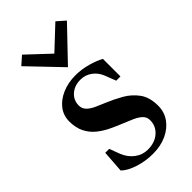

<svg xmlns="http://www.w3.org/2000/svg" viewBox="-241 -840 928 928"><g transform="rotate(-45 222.5 -376.5)"><path d="M219 17Q170 17 123 2Q76 -13 52 -37L60 -150H87L108 -94Q123 -58 152 -36.5Q181 -15 217 -15Q265 -15 295 -41.5Q325 -68 325 -108Q325 -130 310 -144Q295 -158 270.5 -169Q246 -180 218 -191Q188 -203 157 -218Q126 -233 100.5 -254Q75 -275 59.5 -306Q44 -337 44 -380Q44 -420 67 -450.5Q90 -481 131 -499Q172 -517 223 -517Q264 -517 305 -505.5Q346 -494 373 -479V-359H344L322 -416Q309 -448 283 -466.5Q257 -485 225 -485Q184 -485 157.5 -461.5Q131 -438 131 -402Q131 -381 145 -366.5Q159 -352 183 -341Q207 -330 234 -319Q273 -303 311.5 -281Q350 -259 376 -223.5Q402 -188 402 -130Q402 -87 378.5 -54Q355 -21 314 -2Q273 17 219 17ZM225 -570 69 -733 111 -770 225 -663 339 -770 381 -733Z"/></g></svg>

Font: Wittgenstein Medium
Style: Regular
Weight: 500
Designer: Jörg Drees
Foundry: Jörg Drees
Version: Version 1.500